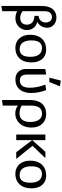

<svg xmlns="http://www.w3.org/2000/svg" viewBox="982 -1710 958 2963"><g transform="rotate(90 1461.5 -229.0)"><path d="M72 229.9V-380.8Q72 -452 87.5 -498.3Q102.9 -544.5 128.3 -570.5Q153.6 -596.4 183.6 -607.8Q213.5 -619.2 241.7 -619.9Q272.5 -621.4 301.7 -613Q331 -604.7 354.7 -587.3Q378.4 -569.9 393 -543.3Q407.5 -516.7 408.3 -481.5Q409.8 -434.8 386.5 -391.6Q363.2 -348.5 316.5 -324.5Q350.2 -317.3 378.4 -297.8Q406.6 -278.3 424.8 -246.7Q442.9 -215.2 444.8 -171.6Q446.8 -125.5 424.7 -82.5Q402.7 -39.6 359.4 -12.9Q316.1 13.8 254.5 12.3Q227.2 11.6 199.1 3.8Q170.9 -3.9 152.9 -14.7V215.9ZM254.3 -61.5Q297 -61.5 320.5 -77.6Q344.1 -93.7 353.3 -118.6Q362.6 -143.5 361.1 -169.9Q358.9 -220.2 325.1 -248.6Q291.4 -277.1 225 -282.3V-345Q250.8 -345 274.4 -358.3Q297.9 -371.5 313.2 -396.9Q328.5 -422.3 327.8 -458.3Q327 -499.2 302.9 -526.2Q278.7 -553.2 239.7 -551.7Q200.1 -550.2 176.5 -521.7Q152.9 -493.2 152.9 -427.9V-99.4Q166.9 -84.9 195.5 -73.2Q224.1 -61.5 254.3 -61.5Z M718.4 13.3Q660.5 13.3 615.1 -13.8Q569.6 -40.8 543.4 -92Q517.3 -143.1 517.3 -215.7Q517.3 -293.7 545.3 -348.6Q573.4 -403.5 624.4 -432.7Q675.3 -461.8 745.2 -461.8Q805.3 -461.8 849.8 -435.1Q894.3 -408.4 919 -357.5Q943.6 -306.6 943.6 -233.7Q943.6 -156.7 916.1 -101.2Q888.5 -45.7 838 -16.2Q787.5 13.3 718.4 13.3ZM740.7 -52.6Q779.7 -52.6 805.7 -71.2Q831.6 -89.9 844.4 -126.1Q857.2 -162.3 857.2 -212.7Q857.2 -279.6 839.8 -320.1Q822.4 -360.6 791.3 -378.9Q760.2 -397.1 719.7 -397.1Q661.8 -397.1 632.9 -355.7Q604 -314.4 604 -236.7Q604 -170.9 621.4 -130Q638.8 -89.2 669.5 -70.9Q700.2 -52.6 740.7 -52.6Z M1206.2 12.8Q1166.4 12.8 1136.1 0.2Q1105.8 -12.3 1085.4 -34.9Q1065.1 -57.5 1055 -87.6Q1044.9 -117.7 1044.9 -152.7V-448.7L1130.6 -461.8V-172.3Q1130.6 -111.6 1153.7 -83.7Q1176.8 -55.7 1220.3 -55.7Q1274.7 -55.7 1304.8 -92.4Q1334.9 -129.1 1334.4 -216Q1334.2 -272 1320.8 -333.5Q1307.4 -395 1286.4 -450L1371.1 -461.8Q1391.6 -409.4 1403.7 -350.3Q1415.8 -291.2 1415.8 -230.9Q1415.8 -193 1408.5 -157.2Q1401.1 -121.5 1385.6 -90.5Q1370.2 -59.6 1345.6 -36.5Q1321.1 -13.4 1286.4 -0.3Q1251.7 12.8 1206.2 12.8ZM1179.1 -511.1 1224.1 -688.3 1312.2 -673.8 1246.8 -511.1Z M1524 219.9V-210.9Q1524 -287.5 1547.6 -343.6Q1571.2 -399.6 1619.3 -430.7Q1667.4 -461.8 1740.9 -461.8Q1799.8 -461.8 1846.8 -435.7Q1893.8 -409.6 1921.2 -358.9Q1948.7 -308.1 1948.7 -234.5Q1948.7 -155.9 1919 -100.2Q1889.4 -44.4 1840.3 -15.1Q1791.2 14.3 1733.4 14.3Q1701.5 14.3 1675.9 7.4Q1650.3 0.5 1629.2 -12.5Q1608.2 -25.5 1587.3 -43.7V-100.6Q1621.3 -74.6 1655.8 -62.7Q1690.3 -50.7 1730.2 -50.7Q1799.3 -50.7 1831.2 -96Q1863 -141.3 1863 -216.6Q1863 -270.7 1848.3 -311.2Q1833.6 -351.6 1805.6 -374.7Q1777.5 -397.8 1736.5 -397.8Q1668.4 -397.8 1639 -352.9Q1609.7 -308 1609.7 -224.5V208.4Z M2329.2 0 2142.7 -246 2323.9 -450H2420.7L2231.3 -250.5L2432.9 0ZM2057 0V-450H2142.7V0Z M2661.4 13.3Q2603.5 13.3 2558.1 -13.8Q2512.6 -40.8 2486.4 -92Q2460.3 -143.1 2460.3 -215.7Q2460.3 -293.7 2488.3 -348.6Q2516.4 -403.5 2567.4 -432.7Q2618.3 -461.8 2688.2 -461.8Q2748.3 -461.8 2792.8 -435.1Q2837.3 -408.4 2862 -357.5Q2886.6 -306.6 2886.6 -233.7Q2886.6 -156.7 2859.1 -101.2Q2831.5 -45.7 2781 -16.2Q2730.5 13.3 2661.4 13.3ZM2683.7 -52.6Q2722.7 -52.6 2748.7 -71.2Q2774.6 -89.9 2787.4 -126.1Q2800.2 -162.3 2800.2 -212.7Q2800.2 -279.6 2782.8 -320.1Q2765.4 -360.6 2734.3 -378.9Q2703.2 -397.1 2662.7 -397.1Q2604.8 -397.1 2575.9 -355.7Q2547 -314.4 2547 -236.7Q2547 -170.9 2564.4 -130Q2581.8 -89.2 2612.5 -70.9Q2643.2 -52.6 2683.7 -52.6Z"/></g></svg>

Font: Ancizar Sans Thin
Style: Regular
Weight: 100
Designer: Cesar Puertas, Viviana Monsalve, Julian Moncada, Julian Prieto, Jose Castro, Mariel Hernandez, Felipe Aragon, Sara Alarc
Version: Version 8.100